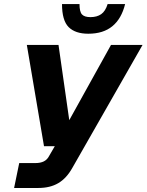

<svg xmlns="http://www.w3.org/2000/svg" viewBox="-20 -933 728 953"><path d="M50 0 75.4 -123.6H155.8Q180.8 -123.6 197.6 -132Q214.4 -140.4 223.8 -158.8L252 -207.4H198.4L113.2 -710H270.4L323.8 -336.6L531 -710H687.6L338.8 -99.2Q310 -47.8 269.2 -23.9Q228.4 0 170.8 0ZM418.4 -765.6Q353.6 -765.6 320.7 -798.5Q287.8 -831.4 287.8 -912.8H374.6Q374.6 -874.6 387 -861.3Q399.4 -848 428.8 -848Q461.4 -848 482.4 -862.8Q503.4 -877.6 514.2 -912.8H601Q583.2 -840.4 537.9 -803Q492.6 -765.6 418.4 -765.6Z"/></svg>

Font: Geist
Style: Italic
Weight: 400
Italic angle: -12°
Designer: Basement.studio, Andrés Briganti, Mateo Zaragoza
Foundry: Basement.studio, Vercel, Andrés Briganti, Guido Ferreyra, Mateo Zaragoza
Version: Version 1.500